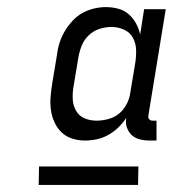

<svg xmlns="http://www.w3.org/2000/svg" viewBox="-20 -713 540 541"><path d="M219 -317Q201 -317 183.5 -322.5Q166 -328 153.5 -340Q141 -352 133.5 -368.5Q126 -385 123.5 -403Q121 -421 122.5 -439.5Q124 -458 127 -477L141 -561Q143 -578 148.5 -594.5Q154 -611 163 -626Q172 -641 184.5 -654.5Q197 -668 212.5 -676.5Q228 -685 245 -689Q262 -693 278 -693Q296 -693 313 -688.5Q330 -684 342.5 -673Q355 -662 363 -647.5Q371 -633 375 -616L386 -687H447L398 -387Q397 -381 400.5 -377Q404 -373 410 -373H421V-317H401Q387 -317 373.5 -320.5Q360 -324 351 -332.5Q342 -341 337.5 -354Q333 -367 336 -381Q326 -366 313 -353.5Q300 -341 284.5 -332.5Q269 -324 252.5 -320.5Q236 -317 219 -317ZM252 -373Q268 -373 285 -377.5Q302 -382 315 -392.5Q328 -403 336.5 -419Q345 -435 347 -451L361 -535Q364 -553 363.5 -572Q363 -591 354.5 -606.5Q346 -622 329.5 -629.5Q313 -637 294 -637Q277 -637 260 -631.5Q243 -626 230 -613.5Q217 -601 210.5 -585Q204 -569 201 -552L187 -468Q184 -450 185 -432.5Q186 -415 194.5 -400.5Q203 -386 218.5 -379.5Q234 -373 252 -373ZM89 -192 90 -244H370L369 -192Z"/></svg>

Font: Iosevka Curly Light
Style: Italic
Weight: 300
Italic angle: -9°
Monospace: yes
Designer: Belleve Invis
Foundry: Belleve Invis
Version: Version 22.1.2; ttfautohint (v1.8.4)